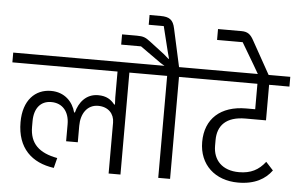

<svg xmlns="http://www.w3.org/2000/svg" viewBox="-82 -1100 1855 1195"><g transform="rotate(5 845.5 -502.5)"><path d="M637 0H711V-637H849V-698H-20V-637H637V-475L639 -431H634C611 -460 582 -480 530 -480C455 -480 411 -424 395 -360H390C373 -425 321 -481 236 -481C137 -481 63 -408 63 -271C63 -108 156 -24 294 -5L310 -68C196 -89 137 -143 137 -248V-283C137 -363 176 -412 243 -412C314 -412 356 -361 356 -283V-177H429V-280C429 -355 467 -414 536 -414C599 -414 637 -373 637 -318Z M947 0H1021V-637H1159V-698H1016L964 -935C953 -989 928 -1005 874 -1005H805V-944H899L937 -790L949 -745L946 -743L915 -770L822 -841C793 -863 779 -870 737 -870H645V-806H769L900 -713L925 -698H809V-637H947Z M1444 -14C1549 -14 1614 -53 1654 -108L1608 -158C1567 -105 1518 -79 1444 -79C1339 -79 1282 -141 1282 -230V-265C1282 -356 1335 -415 1456 -415H1584V-637H1711V-698H1119V-637H1511V-478H1455C1295 -478 1200 -391 1200 -247C1200 -104 1301 -14 1444 -14Z M1525 -669H1580V-690L1460 -905C1441 -940 1422 -955 1384 -955H1237V-887H1397L1477 -752Z"/></g></svg>

Font: IBM Plex Devanagari
Style: Regular
Weight: 400
Designer: Mike Abbink, Paul van der Laan, Pieter van Rosmalen, Erin McLaughlin
Foundry: Bold Monday
Version: Version 1.0